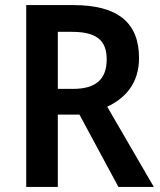

<svg xmlns="http://www.w3.org/2000/svg" viewBox="-20 -734 630 754"><path d="M268 -714H83V0H207V-284H292L445 0H584L401 -315C472 -348 526 -407 526 -506C526 -645 443 -714 268 -714ZM262 -609C356 -609 399 -578 399 -501C399 -424 358 -385 267 -385H207V-609Z"/></svg>

Font: Noto Sans Devanagari UI SemiCondensed SemiBold
Style: Regular
Weight: 600
Width: 4
Designer: Jelle Bosma - Monotype Design Team
Foundry: Monotype Imaging Inc.
Version: Version 2.004